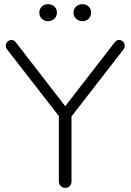

<svg xmlns="http://www.w3.org/2000/svg" viewBox="-20 -902 631 927"><path d="M575.2 -662.1 325.2 -339.8V-26.9Q325.2 -12.7 317.1 -3.9Q309.1 4.9 294.9 4.9Q280.8 4.9 272.5 -4.2Q264.2 -13.2 264.2 -26.9V-341.8L15.1 -662.1Q8.3 -669.9 8.1 -680.9Q7.8 -691.9 15.9 -700.4Q23.9 -709 36.1 -709Q48.3 -709 57.1 -696.8L294.9 -389.2L533.2 -696.8Q542 -709 554.2 -709Q566.4 -709 574.2 -700.9Q582 -692.9 582 -681.4Q582 -669.9 575.2 -662.1ZM347.4 -811.5Q335 -823.2 335 -841.1Q335 -858.9 347.4 -870.4Q359.9 -881.8 377.9 -881.8Q396 -881.8 408 -870.4Q419.9 -858.9 419.9 -841.1Q419.9 -823.2 408 -811.5Q396 -799.8 377.9 -799.8Q359.9 -799.8 347.4 -811.5ZM181.9 -811.5Q169.9 -823.2 169.9 -841.1Q169.9 -858.9 181.9 -870.4Q193.8 -881.8 211.9 -881.8Q230 -881.8 242.4 -870.4Q254.9 -858.9 254.9 -841.1Q254.9 -823.2 242.4 -811.5Q230 -799.8 211.9 -799.8Q193.8 -799.8 181.9 -811.5Z"/></svg>

Font: Nunito-Light
Style: Regular
Weight: 300
Designer: Vernon Adams
Foundry: newtypography
Version: Version 3.000